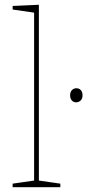

<svg xmlns="http://www.w3.org/2000/svg" viewBox="-20 -785 375 805"><path d="M143 -21 136 -29 233 -15V0H33V-15L130 -29L123 -21V-739L130 -731L33 -745V-760L143 -765ZM299 -356Q288 -356 281 -364Q274 -372 274 -385Q274 -399 281.5 -407Q289 -415 300 -415Q312 -415 319 -407Q326 -399 326 -385Q326 -371 318 -363.5Q310 -356 299 -356Z"/></svg>

Font: Bitter Thin
Style: Regular
Weight: 100
Designer: Sol Matas, and Bitter project Authors
Foundry: Sol Matas
Version: Version 2.002